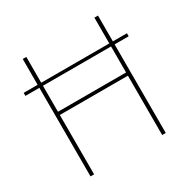

<svg xmlns="http://www.w3.org/2000/svg" viewBox="-147 -772 889 905"><g transform="rotate(-30 297.0 -319.5)"><path d="M16.5 -482V-498.5H578.5V-482ZM112 0H92.5V-639H112ZM502 0H482.5V-639H502ZM103.5 -340.5H493.5V-323H103.5Z"/></g></svg>

Font: Anek Latin Medium Thin
Style: Regular
Weight: 250
Version: Version 1.003